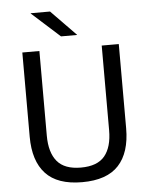

<svg xmlns="http://www.w3.org/2000/svg" viewBox="-57 -872 724 930"><g transform="rotate(-5 305.0 -406.5)"><path d="M305 12Q185 12 127.8 -49.8Q70.5 -111.5 70.5 -229.5V-639H153.5V-227.5Q153.5 -145.5 189.5 -102.2Q225.5 -59 305 -59Q385 -59 420.8 -102.2Q456.5 -145.5 456.5 -227.5V-639H539.5V-229.5Q539.5 -111.5 482.5 -49.8Q425.5 12 305 12ZM127.5 -825H221.5L342 -701.5V-700.5H264L127.5 -823.5Z"/></g></svg>

Font: Anek Devanagari
Style: Regular
Weight: 400
Designer: Kailash Malviya (Devanagari) & Yesha Goshar (Latin)
Foundry: Ek Type
Version: Version 1.003